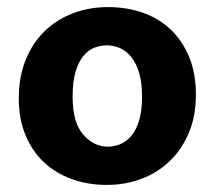

<svg xmlns="http://www.w3.org/2000/svg" viewBox="-20 -511 606 542"><path d="M533 -243Q533 -184 513.5 -137Q494 -90 460 -57Q426 -24 380 -6.5Q334 11 281 11Q228 11 182.5 -5.5Q137 -22 104 -53Q71 -84 52 -129.5Q33 -175 33 -233Q33 -294 52.5 -342Q72 -390 106 -423Q140 -456 186 -473.5Q232 -491 285 -491Q338 -491 383.5 -475Q429 -459 462 -427.5Q495 -396 514 -350Q533 -304 533 -243ZM381 -238Q381 -277 373 -304.5Q365 -332 351 -349.5Q337 -367 319 -375Q301 -383 282 -383Q263 -383 245.5 -376Q228 -369 214.5 -352Q201 -335 193 -307.5Q185 -280 185 -238Q185 -165 215 -131Q245 -97 284 -97Q303 -97 320.5 -104.5Q338 -112 351.5 -128.5Q365 -145 373 -172Q381 -199 381 -238Z"/></svg>

Font: Ek Mukta ExtraBold
Style: Regular
Weight: 800
Designer: Girish Dalvi and Yashodeep Gholap
Foundry: Ek Type
Version: Version 2.538;PS 1.002;hotconv 16.6.51;makeotf.lib2.5.65220;